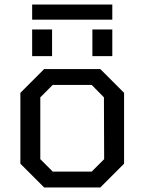

<svg xmlns="http://www.w3.org/2000/svg" viewBox="-20 -828 638 848"><path d="M122 -741V-808H476V-741ZM122 -580V-698H210V-580ZM388 -580V-698H476V-580ZM175 0 70 -105V-418L175 -523H423L528 -418V-105L423 0ZM213 -70H385L440 -125L439 -398L385 -453H213L158 -398V-125Z"/></svg>

Font: Tomorrow
Style: Regular
Weight: 400
Designer: Tony de Marco, Monica Rizzolli
Foundry: Just in Type
Version: Version 2.002